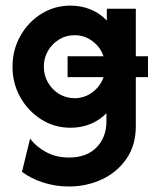

<svg xmlns="http://www.w3.org/2000/svg" viewBox="-20 -448 554 690"><path d="M227.8 222.2Q179.2 222.2 135.1 208Q91 193.8 59 169.4L88.2 50Q110.4 79.9 146.5 99Q182.6 118.1 227.8 118.1Q291.7 118.1 327.1 81.6Q362.5 45.1 362.5 -11.8V-41Q338.9 -16.7 305.9 -2.8Q272.9 11.1 233.3 11.1Q175.7 11.1 128.5 -18.8Q81.2 -48.6 53.1 -98.3Q25 -147.9 25 -208.3Q25 -268.8 53.1 -318.8Q81.2 -368.8 128.5 -398.3Q175.7 -427.8 233.3 -427.8Q273.6 -427.8 306.9 -413.5Q340.3 -399.3 363.9 -374.3V-416.7H468.1V-245.8H511.8V-170.8H468.1V5.6Q468.1 73.6 434.7 122.2Q401.4 170.8 346.5 196.5Q291.7 222.2 227.8 222.2ZM247.9 -95.1Q284 -95.1 312.5 -116.7Q341 -138.2 352.1 -170.8H222.9V-245.8H352.1Q341 -278.5 312.5 -300Q284 -321.5 247.9 -321.5Q217.4 -321.5 192.4 -306.2Q167.4 -291 152.4 -265.3Q137.5 -239.6 137.5 -208.3Q137.5 -177.1 152.4 -151.4Q167.4 -125.7 192.4 -110.4Q217.4 -95.1 247.9 -95.1Z"/></svg>

Font: co2trust
Style: Bold
Weight: 700
Designer: Kristian Moeller
Foundry: Dicotype
Version: Version 1.000